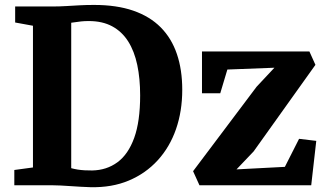

<svg xmlns="http://www.w3.org/2000/svg" viewBox="-20 -770 1356 798"><path d="M356 8Q336.5 7.5 315.2 6.2Q294 5 272.5 3.5Q251 2 231.5 1Q212 0 196.5 0H39.5V-63.5L117 -74V-663L43 -676.5V-743H195Q227.5 -743 255.5 -744.8Q283.5 -746.5 311.5 -748Q339.5 -749.5 371 -749.5Q464.5 -749.5 533.5 -725.8Q602.5 -702 647.8 -656.5Q693 -611 715.2 -545.5Q737.5 -480 737.5 -397Q737.5 -308 711.5 -233.2Q685.5 -158.5 635.5 -103.8Q585.5 -49 515.2 -19.5Q445 10 356 8ZM363 -61.5Q423 -62.5 468 -95.5Q513 -128.5 537.8 -197Q562.5 -265.5 562.5 -373.5Q562.5 -443.5 550.5 -500.2Q538.5 -557 512.8 -597.8Q487 -638.5 446.5 -660.5Q406 -682.5 349 -682.5Q331 -682.5 317.2 -681Q303.5 -679.5 293.2 -677.8Q283 -676 276 -675.5V-71Q289 -67.5 303 -65.2Q317 -63 332 -62.2Q347 -61.5 363 -61.5ZM1120.5 -488.5 925 -481 895.5 -382.5H819.5V-556H1266L1291 -500.5L1034 -140.5L963 -66L1164 -76.5L1223 -193L1294.5 -184.5L1273.5 0H809L782.5 -58.5L1046.5 -409.5Z"/></svg>

Font: Merriweather ExtraBold
Style: Regular
Weight: 800
Version: Version 2.100